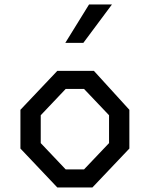

<svg xmlns="http://www.w3.org/2000/svg" viewBox="-20 -826 660 846"><path d="M70 -171.5V-342.2L232.5 -513.7H393.8L550 -342.2V-171.5L387.2 0H232.5ZM350.2 -79.5 460.5 -195.5V-318.2L350.2 -434.2H269.5L159.5 -318.2V-195.5L269.5 -79.5ZM473.2 -806.2H372.3L267.8 -637.2H347.3Z"/></svg>

Font: Monaspace Krypton Var
Style: Regular
Weight: 400
Designer: Riley Cran and the Lettermatic Team
Version: Version 1.101 (Monaspace Krypton Var)